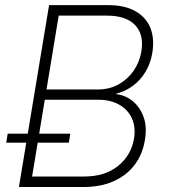

<svg xmlns="http://www.w3.org/2000/svg" viewBox="-20 -748 680 768"><path d="M55.7 0 176.3 -727.5H412.1Q478.5 -727.5 521 -703.6Q563.5 -679.7 581.1 -637.2Q598.6 -594.7 589.4 -537.6Q582.5 -495.1 562.3 -461.2Q542 -427.2 512 -405Q481.9 -382.8 445.8 -373.5V-371.1Q481.4 -367.2 510.5 -343.8Q539.6 -320.3 554.2 -280.5Q568.8 -240.7 559.6 -188Q550.8 -131.8 519.3 -89.6Q487.8 -47.4 436 -23.7Q384.3 0 313.5 0ZM108.4 -42H316.9Q400.4 -42 452.6 -84.5Q504.9 -127 516.1 -193.8Q523.4 -239.7 507.6 -274.7Q491.7 -309.6 456.8 -329.3Q421.9 -349.1 372.1 -349.1H159.2ZM166 -390.1H371.1Q418 -390.1 454.6 -410.6Q491.2 -431.2 514.9 -465.6Q538.6 -500 545.4 -542Q556.6 -608.9 520.8 -647.2Q484.9 -685.5 407.2 -685.5H214.8ZM4.9 -177.2 10.7 -213.4H261.2L255.4 -177.2Z"/></svg>

Font: Inter 17pt ExtraLight
Style: Italic
Weight: 250
Italic angle: -9.3988°
Version: Version 4.001;git-66647c0bb